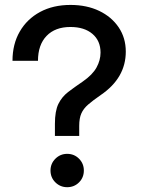

<svg xmlns="http://www.w3.org/2000/svg" viewBox="-20 -759 579 787"><path d="M205.1 -201.7V-251.5Q205.1 -303.7 219.2 -332.8Q233.4 -361.8 259 -381.6Q284.7 -401.4 319.3 -424.8Q359.4 -452.6 375.7 -482.4Q392.1 -512.2 392.1 -543.5Q392.1 -591.8 358.9 -620.1Q325.7 -648.4 268.6 -648.4Q206.1 -648.4 170.9 -611.8Q135.7 -575.2 135.7 -509.8H31.2Q31.2 -578.1 61 -629.6Q90.8 -681.2 144.3 -710Q197.8 -738.8 269 -738.8Q335.4 -738.8 386.5 -714.4Q437.5 -689.9 466.6 -646.7Q495.6 -603.5 495.6 -547.4Q495.6 -439.5 393.1 -369.6Q361.3 -347.7 341.8 -330.8Q322.3 -314 313.5 -294.2Q304.7 -274.4 304.7 -243.2V-201.7ZM255.4 8.3Q227.1 8.3 207 -11.5Q187 -31.2 187 -60.1Q187 -88.4 207 -108.4Q227.1 -128.4 255.4 -128.4Q284.2 -128.4 304 -108.4Q323.7 -88.4 323.7 -60.1Q323.7 -31.2 304 -11.5Q284.2 8.3 255.4 8.3Z"/></svg>

Font: Inter Display Medium
Style: Regular
Weight: 500
Designer: Rasmus Andersson
Foundry: rsms
Version: Version 4.001;git-9221beed3